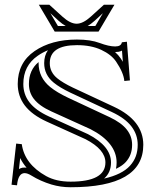

<svg xmlns="http://www.w3.org/2000/svg" viewBox="-20 -789 661 820"><path d="M213.6 -654.1 145.8 -768.8H190.7L246.3 -718.3Q280 -687.7 307.4 -687.7Q334.5 -687.7 368.2 -718.3L423.8 -768.8H468.8L400.9 -654.1ZM195.1 -732.7 227.3 -678H260.5Q245.6 -686.5 230.2 -700.4ZM419.4 -732.7 384.3 -700.4Q368.9 -686.5 354.2 -678H387.2ZM504.6 -525.1 501 -572.8Q494.6 -569.6 486.6 -567.9Q486.1 -567.9 471.9 -566.7H471.4Q485.8 -554 495.6 -539.3Q500.5 -532 504.6 -525.1ZM61 -67.1Q68.6 -71.5 76.2 -72.8Q85.7 -74 93.5 -72.8Q76.9 -92 66.2 -114ZM424.6 -26.4Q462.9 -34.9 490.7 -48.8Q518.6 -62.7 535.4 -81.4Q552.2 -100.1 560.2 -122.1Q568.1 -144 568.1 -170.7Q568.1 -214.1 541.3 -249.1Q514.4 -284.2 456.8 -311L281 -393.1Q235.4 -414.8 209.5 -436Q168.7 -469.2 168.7 -519.3Q168.7 -551.8 184.8 -574.5Q161.4 -564.9 141.4 -551Q79.6 -508.5 79.6 -430.2Q79.6 -386.5 105 -353Q131.8 -317.6 189.7 -291.3L355.7 -216.1Q454.1 -165 454.1 -95Q454.1 -52.2 424.6 -26.4ZM500.5 -608.4 522 -610.8 534.9 -445.6 511 -443.1Q507.8 -478.5 475.8 -525.9Q455.6 -555.9 412.5 -576Q369.4 -596.2 308.6 -596.2Q192.6 -596.2 192.6 -519.3Q192.6 -480.7 224.6 -454.6Q248.3 -435.3 291.3 -414.8L467 -332.8Q591.8 -274.2 592 -170.7Q592 10.7 281.5 10.7Q239 10.7 199.7 -1Q153.1 -15.1 114.3 -39.1Q97.4 -49.6 85.2 -49.6Q57.6 -49.6 52.7 2.4L29.3 0L49.1 -175.8L73 -173.3Q85 -88.1 177.2 -36.9Q220 -13.2 281.5 -13.2Q430.2 -13.2 430.2 -95Q430.2 -150.6 345.2 -194.6L179.9 -269.5Q116.5 -298.3 85.9 -338.6Q55.9 -378.2 55.7 -430.2Q55.7 -521.2 127.7 -570.8Q199.5 -620.1 308.6 -620.1Q366.5 -620.1 405.5 -605.5Q445.3 -590.6 471.9 -590.6Q497.3 -590.6 500.5 -608.4ZM475.3 -68.1Q478 -81.1 478 -95Q478 -137.5 449.7 -173.3Q421.4 -209.2 366.2 -237.5L199.7 -313Q147.2 -336.7 124 -367.4Q103.5 -394.5 103.5 -430.2V-430.7Q103.5 -489.7 144.8 -523.9V-519.3Q144.8 -458 194.3 -417.5Q222.4 -394.5 270.8 -371.6L446.8 -289.3Q499 -264.9 522.2 -234.6Q544.2 -206.1 544.2 -170.7V-170.4Q544.2 -148.4 537.6 -130.4Q531.2 -112.8 517.6 -97.4Q503.7 -82 480 -70.3Z"/></svg>

Font: itsadzokeS01
Style: Regular
Weight: 600
Width: 6
Version: Version 0.46